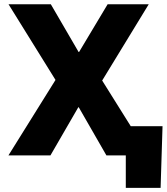

<svg xmlns="http://www.w3.org/2000/svg" viewBox="-20 -748 802 924"><path d="M224.6 -727.5 358.4 -497.6H360.4L498 -727.5H695.8L471.7 -360.4L697.3 0H492.2L358.9 -231.9H356.9L222.7 0H20.5L247.1 -363.3L21 -727.5ZM585.4 156.2V0H540.5V-140.6H762.2L752.9 156.2Z"/></svg>

Font: Inter Display Extra Bold
Style: Regular
Weight: 800
Designer: Rasmus Andersson
Foundry: rsms
Version: Version 4.000;git-4fc901f